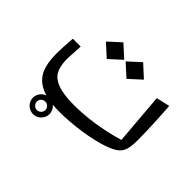

<svg xmlns="http://www.w3.org/2000/svg" viewBox="-139 -737 1082 1082"><g transform="rotate(45 402.0 -196.0)"><path d="M370.1 -452.6 297.4 -519 224.6 -452.6 297.4 -386.2ZM527.8 -452.1 455.1 -518.6 382.3 -452.1 455.1 -385.7ZM652.8 -429.7 678.2 -122.1C563.5 -88.4 453.6 -71.8 348.6 -71.8C291 -71.8 247.1 -78.1 216.3 -90.8C185.5 -103 165 -120.6 154.8 -142.6C144 -164.6 138.7 -192.4 138.7 -226.1C138.7 -238.3 139.6 -258.8 141.6 -286.6C143.1 -305.7 143.6 -320.8 144 -332H81.5C77.1 -278.3 75.2 -237.8 75.2 -210C75.2 -172.9 78.6 -140.6 85.9 -113.8C100.1 -59.6 135.7 -19.5 202.6 -0.5C175.8 7.8 157.2 33.7 157.2 63C157.2 98.1 188 127.4 224.1 127.4C259.3 127.4 289.1 96.7 289.1 62C289.1 42 279.8 22.9 264.6 10.7C283.2 12.2 301.8 13.2 319.8 13.2C371.1 13.2 425.8 8.8 484.9 0.5C543.9 -8.3 593.8 -19.5 634.8 -33.2C666.5 -43.9 689.9 -55.2 705.1 -66.9C720.2 -78.1 731 -93.3 736.3 -111.3C741.7 -129.4 744.6 -155.3 744.6 -188C744.6 -215.8 743.7 -257.8 741.2 -314C738.8 -370.1 735.8 -414.6 733.4 -448.2ZM222.2 95.7C204.1 95.7 188.5 80.6 188.5 61.5C188.5 43.5 203.1 28.3 222.2 28.3C241.2 28.3 256.3 43.5 256.3 61.5C256.3 80.6 241.2 95.7 222.2 95.7Z"/></g></svg>

Font: SG Kara Light
Style: Regular
Weight: 400
Designer: Damoon Khanjanzadeh
Version: Version 1.000